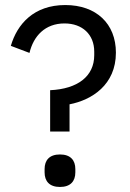

<svg xmlns="http://www.w3.org/2000/svg" viewBox="-20 -730 517 762"><path d="M256 -208V-316C344 -333 440 -393 440 -521C440 -636 362 -710 239 -710C114 -710 48 -634 23 -548L97 -520C113 -587 159 -637 236 -637C307 -637 354 -593 354 -525V-511C354 -427 288 -377 179 -372V-208ZM218 12C260 12 279 -11 279 -46V-59C279 -94 260 -117 218 -117C176 -117 157 -94 157 -59V-46C157 -11 176 12 218 12Z"/></svg>

Font: IBM Plex Thai Looped
Style: Regular
Weight: 400
Designer: Mike Abbink, Paul van der Laan, Pieter van Rosmalen, Ben Mitchell, Mark Frömberg
Foundry: Bold Monday
Version: Version 1.0